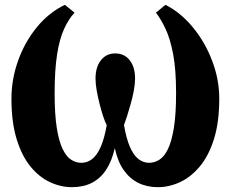

<svg xmlns="http://www.w3.org/2000/svg" viewBox="-20 -765 956 796"><path d="M278.5 11Q232 11 187.2 -9.8Q142.5 -30.5 106.5 -74.5Q70.5 -118.5 49 -188.2Q27.5 -258 27.5 -356Q27.5 -436.5 55.2 -514Q83 -591.5 132.8 -652.2Q182.5 -713 249 -745L289 -712.5Q264.5 -686 245.8 -645.2Q227 -604.5 216.8 -540.2Q206.5 -476 206.5 -378.5Q206.5 -290.5 215.5 -234.2Q224.5 -178 240 -146.5Q255.5 -115 275.5 -102.5Q295.5 -90 317 -90Q342.5 -90 362.8 -106.2Q383 -122.5 398 -157Q413 -191.5 422.5 -246.5Q416 -258 408.2 -281.2Q400.5 -304.5 393.2 -332.8Q386 -361 381 -389.2Q376 -417.5 376 -439.5Q376 -486.5 398.2 -515Q420.5 -543.5 457.5 -543.5Q496 -543.5 518 -515Q540 -486.5 540 -439.5Q540 -417.5 534.8 -389.2Q529.5 -361 521.5 -332.8Q513.5 -304.5 506 -281.2Q498.5 -258 494 -246.5Q503.5 -191.5 518.2 -157Q533 -122.5 553.2 -106.2Q573.5 -90 598.5 -90Q620 -90 640.2 -102.5Q660.5 -115 676 -146.5Q691.5 -178 700.8 -234.5Q710 -291 710 -379Q710 -476.5 697.8 -540.8Q685.5 -605 666.2 -645.5Q647 -686 626.5 -712.5L666 -745Q729 -713 779.2 -652.2Q829.5 -591.5 859.2 -514Q889 -436.5 889 -356Q889 -258 867 -188.2Q845 -118.5 808 -74.5Q771 -30.5 726 -9.8Q681 11 634.5 11Q589 11 553 -7Q517 -25 492.2 -60.8Q467.5 -96.5 456 -151Q443.5 -96.5 419.8 -60.8Q396 -25 360.8 -7Q325.5 11 278.5 11Z"/></svg>

Font: Merriweather 24pt Black
Style: Regular
Weight: 900
Designer: Eben Sorkin
Foundry: Eben Sorkin
Version: Version 2.100